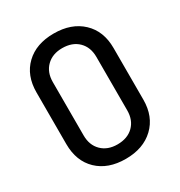

<svg xmlns="http://www.w3.org/2000/svg" viewBox="-170 -827 894 954"><g transform="rotate(-30 277.0 -349.5)"><path d="M56 -202V-498Q56 -595 115.5 -652Q175 -709 276 -709Q377 -709 437.5 -652Q498 -595 498 -498V-202Q498 -105 437.5 -47.5Q377 10 276 10Q175 10 115.5 -47Q56 -104 56 -202ZM402 -196V-502Q402 -558 368 -591.5Q334 -625 276 -625Q220 -625 186 -591.5Q152 -558 152 -502V-196Q152 -140 186 -106.5Q220 -73 276 -73Q334 -73 368 -106.5Q402 -140 402 -196Z"/></g></svg>

Font: BarlowMedium
Style: Regular
Weight: 500
Designer: Jeremy Tribby
Foundry: Tribby Type
Version: Version 1.422